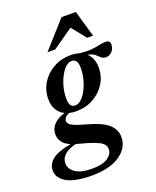

<svg xmlns="http://www.w3.org/2000/svg" viewBox="-238 -766 913 1127"><g transform="rotate(-20 218.5 -202.5)"><path d="M137.5 265Q34 265 -17.8 235.8Q-69.5 206.5 -69.5 157.5Q-69.5 120 -35.5 91.8Q-1.5 63.5 82 48.5Q44.5 32 31 10.2Q17.5 -11.5 17.5 -36.5Q17.5 -70.5 41.8 -96.2Q66 -122 111.5 -135.5Q49.5 -166 49.5 -245.5Q49.5 -300 77.8 -344.8Q106 -389.5 153.5 -416Q201 -442.5 259.5 -442.5Q289.5 -442.5 313.5 -434.5Q357.5 -429.5 387.2 -432.5Q417 -435.5 438.5 -440.5Q460 -445.5 480 -445.5Q507.5 -445.5 507.5 -420Q507.5 -394.5 491.5 -377Q475.5 -359.5 453 -359.5Q435.5 -359.5 424 -370.2Q412.5 -381 397.5 -393.2Q382.5 -405.5 355.5 -410Q391.5 -376.5 391.5 -317.5Q391.5 -263 363.2 -218.2Q335 -173.5 287.2 -147.2Q239.5 -121 181 -121Q157.5 -121 137.5 -126Q119.5 -120 111 -109.5Q102.5 -99 102.5 -87.5Q102.5 -78 110.5 -69Q118.5 -60 142 -50Q165.5 -40 211.5 -28Q307 -1.5 342 32.5Q377 66.5 377 110.5Q377 178 313.5 221.5Q250 265 137.5 265ZM185.5 -155.5Q213 -155.5 237.2 -185.5Q261.5 -215.5 276.5 -260.8Q291.5 -306 291.5 -351.5Q291.5 -381.5 282 -394.8Q272.5 -408 255.5 -408Q227.5 -408 203.5 -377.8Q179.5 -347.5 164.5 -302.5Q149.5 -257.5 149.5 -212Q149.5 -182 158.8 -168.8Q168 -155.5 185.5 -155.5ZM14.5 144.5Q14.5 179.5 49 203.5Q83.5 227.5 155 227.5Q219.5 227.5 251.2 205.2Q283 183 283 152.5Q283 122 248.2 103.5Q213.5 85 129.5 63.5Q119.5 61.5 110.5 58.5Q64.5 69 39.5 91.2Q14.5 113.5 14.5 144.5ZM139 -504.5 287 -670H376.5L424 -504.5H387.5L315.5 -594L187.5 -504.5Z"/></g></svg>

Font: Newsreader 16pt SemiBold
Style: Italic
Weight: 600
Italic angle: -17°
Designer: Hugues Gentile
Foundry: Production Type
Version: Version 1.003; ttfautohint (v1.8.3)